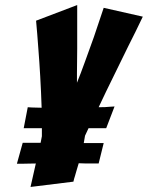

<svg xmlns="http://www.w3.org/2000/svg" viewBox="-20 -756 586 761"><path d="M101 -15 122 -108Q105 -108 92 -107.5Q79 -107 68 -107H47L70 -190H141L146 -216V-248H74L90 -331Q98 -330 106 -330Q114 -330 124 -329.5Q134 -329 145 -329Q143 -391 139.5 -452Q136 -513 132 -563Q128 -620 123 -674L286 -736V-614Q286 -589 286 -563Q286 -537 285.5 -512Q285 -487 285 -465Q285 -443 285 -428Q299 -462 317 -512Q335 -562 352 -609Q370 -664 391 -725L546 -690Q519 -633 488 -572Q463 -520 431.5 -456.5Q400 -393 371 -331Q385 -331 396.5 -331.5Q408 -332 417 -333Q426 -334 434 -334L401 -248H331L317 -218L312 -189H391L371 -108H347Q336 -108 321.5 -108Q307 -108 292 -109Q287 -94 283.5 -80.5Q280 -67 277 -58Q273 -46 271 -36Z"/></svg>

Font: Bangers
Style: Regular
Weight: 400
Designer: vernon adams
Foundry: Vernon Adams
Version: Version 2.000